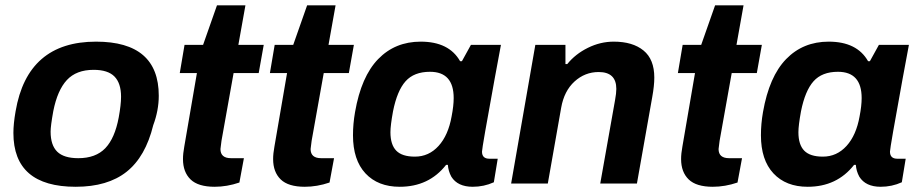

<svg xmlns="http://www.w3.org/2000/svg" viewBox="-20 -696 3487 728"><path d="M267.1 12.2Q30.8 12.2 30.8 -191.9Q30.8 -226.6 39.1 -273.9Q84 -538.1 344.2 -538.1Q582 -538.1 582 -333Q582 -277.3 561 -221.2Q531.7 -101.6 460 -44.7Q388.2 12.2 267.1 12.2ZM276.9 -96.2Q342.8 -96.2 379.2 -134Q415.5 -171.9 430.2 -251Q439 -299.3 439 -329.1Q439 -380.4 414.1 -405.8Q389.2 -431.2 335 -431.2Q269.5 -431.2 233.6 -392.6Q197.8 -354 182.1 -274.9Q171.9 -218.8 171.9 -196.8Q171.9 -145.5 197 -120.8Q222.2 -96.2 276.9 -96.2Z M793.9 12.2Q731.4 12.2 702.6 -15.6Q673.8 -43.5 673.8 -92.8Q673.8 -113.8 678.7 -140.1L726.6 -418.9H661.6L679.7 -525.9H750L802.7 -675.8H910.6L883.8 -525.9H980L960.9 -418.9H865.7L819.8 -162.1Q815.9 -134.8 815.9 -130.9Q815.9 -96.2 856 -96.2H904.8L887.7 -3.9Q840.3 12.2 793.9 12.2Z M1135.7 12.2Q1073.2 12.2 1044.4 -15.6Q1015.6 -43.5 1015.6 -92.8Q1015.6 -113.8 1020.5 -140.1L1068.4 -418.9H1003.4L1021.5 -525.9H1091.8L1144.5 -675.8H1252.4L1225.6 -525.9H1321.8L1302.7 -418.9H1207.5L1161.6 -162.1Q1157.7 -134.8 1157.7 -130.9Q1157.7 -96.2 1197.8 -96.2H1246.6L1229.5 -3.9Q1182.1 12.2 1135.7 12.2Z M1495.6 12.2Q1413.1 12.2 1365.7 -38.6Q1318.4 -89.4 1318.4 -183.1Q1318.4 -226.6 1326.2 -271Q1349.6 -405.8 1413.8 -471.9Q1478 -538.1 1575.2 -538.1Q1682.6 -538.1 1724.6 -463.9H1731.4L1765.6 -525.9H1879.4L1855.5 -397Q1807.6 -135.3 1807.6 -121.1Q1807.6 -94.2 1835.4 -94.2H1867.2L1852.5 -4.9Q1814.9 12.2 1772.5 12.2Q1715.3 12.2 1691.4 -25.9Q1679.7 -47.4 1678.2 -70.8H1671.4Q1606.4 12.2 1495.6 12.2ZM1553.2 -102.1Q1606 -102.1 1642.8 -142.6Q1679.7 -183.1 1692.4 -254.9Q1700.2 -294.9 1700.2 -324.2Q1700.2 -423.8 1610.4 -423.8Q1549.8 -423.8 1517.8 -387.9Q1485.8 -352.1 1470.2 -273.9Q1460.4 -220.2 1460.4 -194.8Q1460.4 -147.5 1482.4 -124.8Q1504.4 -102.1 1553.2 -102.1Z M1918 0 2009.8 -525.9H2124V-453.1H2130.9Q2161.6 -491.2 2209 -514.6Q2256.3 -538.1 2307.1 -538.1Q2378.9 -538.1 2419.9 -504.6Q2460.9 -471.2 2460.9 -401.9Q2460.9 -371.1 2453.1 -328.1L2395 0H2255.9L2312 -315.9Q2316.9 -342.8 2316.9 -358.9Q2316.9 -422.9 2250 -422.9Q2197.8 -422.9 2158.4 -387Q2119.1 -351.1 2107.9 -288.1L2057.1 0Z M2682.6 12.2Q2620.1 12.2 2591.3 -15.6Q2562.5 -43.5 2562.5 -92.8Q2562.5 -113.8 2567.4 -140.1L2615.2 -418.9H2550.3L2568.4 -525.9H2638.7L2691.4 -675.8H2799.3L2772.5 -525.9H2868.7L2849.6 -418.9H2754.4L2708.5 -162.1Q2704.6 -134.8 2704.6 -130.9Q2704.6 -96.2 2744.6 -96.2H2793.5L2776.4 -3.9Q2729 12.2 2682.6 12.2Z M3042.5 12.2Q2960 12.2 2912.6 -38.6Q2865.2 -89.4 2865.2 -183.1Q2865.2 -226.6 2873 -271Q2896.5 -405.8 2960.7 -471.9Q3024.9 -538.1 3122.1 -538.1Q3229.5 -538.1 3271.5 -463.9H3278.3L3312.5 -525.9H3426.3L3402.3 -397Q3354.5 -135.3 3354.5 -121.1Q3354.5 -94.2 3382.3 -94.2H3414.1L3399.4 -4.9Q3361.8 12.2 3319.3 12.2Q3262.2 12.2 3238.3 -25.9Q3226.6 -47.4 3225.1 -70.8H3218.3Q3153.3 12.2 3042.5 12.2ZM3100.1 -102.1Q3152.8 -102.1 3189.7 -142.6Q3226.6 -183.1 3239.3 -254.9Q3247.1 -294.9 3247.1 -324.2Q3247.1 -423.8 3157.2 -423.8Q3096.7 -423.8 3064.7 -387.9Q3032.7 -352.1 3017.1 -273.9Q3007.3 -220.2 3007.3 -194.8Q3007.3 -147.5 3029.3 -124.8Q3051.3 -102.1 3100.1 -102.1Z"/></svg>

Font: Archivo
Style: Bold Italic
Weight: 700
Italic angle: -10°
Designer: Hector Gatti
Foundry: Omnibus-Type
Version: Version 2.001